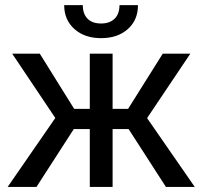

<svg xmlns="http://www.w3.org/2000/svg" viewBox="-20 -741 806 761"><path d="M489.7 -229.5H426.3V0H335.9V-229.5H272.5L124.5 0H10.3L199.2 -273.4L28.3 -528.3H137.7L273.9 -309.6H335.9V-528.3H426.3V-309.6H487.8L625 -528.3H734.4L563 -272.9L752 0H637.7ZM526.9 -720.7Q526.9 -661.6 486.6 -625.7Q446.3 -589.8 380.9 -589.8Q315.4 -589.8 274.9 -626Q234.4 -662.1 234.4 -720.7H308.1Q308.1 -686.5 326.7 -667.2Q345.2 -647.9 380.9 -647.9Q415 -647.9 434.3 -667Q453.6 -686 453.6 -720.7Z"/></svg>

Font: Roboto
Style: Regular
Weight: 400
Designer: Google
Version: Version 2.001047; 2015